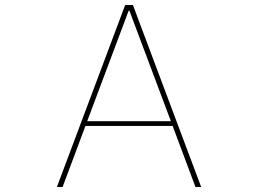

<svg xmlns="http://www.w3.org/2000/svg" viewBox="-20 -753 1040 773"><path d="M232 0H209L484 -733H515L790 0H767L675 -246H324ZM498 -710 331 -265H668L501 -710Z"/></svg>

Font: IBM Plex Sans JP Thin
Style: Regular
Weight: 100
Designer: Mike Abbink; Paul van der Laan; Pieter van Rosmalen; Wujin Sim; Yejin Wi; Jinhee Kim; Boomi Park; Yona Kim; Kichan Ma
Foundry: Sandoll Inc.
Version: Version 1.001